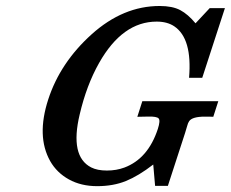

<svg xmlns="http://www.w3.org/2000/svg" viewBox="-20 -619 786 654"><path d="M449.7 -221.2H447.8L464.8 -274.4H723.6L706.5 -221.2L690.9 -221.7H677.7Q635.3 -221.7 624.5 -206.5Q620.1 -200.2 617.7 -190.4Q615.2 -180.7 610.4 -166L551.8 14.2H508.3L502 -58.6Q452.1 -20 408.9 -2.4Q365.7 15.1 311 15.1Q256.3 15.1 214.8 -7.8Q173.3 -30.8 150.9 -70.3Q103.5 -154.8 144.3 -280.3Q185.1 -405.8 292.2 -502.2Q399.4 -598.6 523.9 -598.6Q567.4 -598.6 594 -584.5Q620.6 -570.3 646 -539.6L694.3 -591.3H746.1L668.9 -354H624Q635.3 -487.8 573.7 -529.3Q549.8 -545.4 513.7 -545.4Q397 -545.4 317.4 -404.3Q274.9 -329.1 251.5 -229.5Q217.3 -86.4 290.5 -48.8Q311.5 -38.1 344 -38.1Q376.5 -38.1 403.8 -48.3Q484.4 -78.6 517.6 -179.7Q526.9 -208.5 520.3 -215.6Q513.7 -222.7 484.6 -221.9Q455.6 -221.2 449.7 -221.2Z"/></svg>

Font: RIT Rachana
Style: Bold Italic
Weight: 700
Designer: Hussain KH
Version: 1.4.7